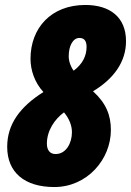

<svg xmlns="http://www.w3.org/2000/svg" viewBox="-20 -744 528 774"><path d="M199 10C331 10 427 -101 427 -220C427 -279 408 -328 355 -376C438 -426 488 -494 488 -578C488 -675 423 -724 324 -724C186 -724 103 -631 103 -507C103 -462 119 -412 155 -373C60 -313 9 -243 9 -152C9 -49 79 10 199 10ZM277 -459C266 -473 257 -496 257 -517C257 -559 274 -591 300 -591C318 -591 329 -581 329 -555C329 -519 313 -486 277 -459ZM204 -123C182 -123 169 -138 169 -165C169 -218 201 -264 238 -291C259 -266 270 -238 270 -211C270 -168 247 -123 204 -123Z"/></svg>

Font: Noto Sans UI Condensed Black
Style: Italic
Weight: 900
Width: 3
Italic angle: -192°
Designer: Monotype Design Team
Foundry: Monotype Imaging Inc.
Version: Version 1.901